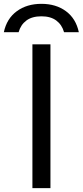

<svg xmlns="http://www.w3.org/2000/svg" viewBox="-78 -981 431 1001"><path d="M91 -750H185V0H91ZM333 -813H256Q245 -852 215.5 -874Q186 -896 138 -896Q89 -896 59.5 -874Q30 -852 19 -813H-58Q-43 -884 9.5 -922.5Q62 -961 138 -961Q214 -961 266 -922.5Q318 -884 333 -813Z"/></svg>

Font: Unbounded Light
Style: Regular
Weight: 300
Designer: Luke Prowse, Jean-Baptiste Morizot, Fátima Lázaro, Florian Runge
Foundry: NaN
Version: Version 1.700